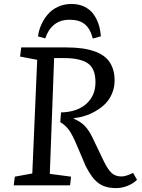

<svg xmlns="http://www.w3.org/2000/svg" viewBox="-20 -941 721 975"><path d="M342.8 -920.9Q379.4 -920.9 407.7 -907.5Q436 -894 453.4 -870.8Q470.7 -847.7 480.2 -819.1Q489.7 -790.5 492.2 -756.8L451.2 -745.1Q439 -794.4 410.9 -817.6Q382.8 -840.8 334 -840.8Q286.1 -840.8 255.1 -815.7Q224.1 -790.5 210 -746.1L172.9 -755.9Q176.8 -786.6 189.5 -815.2Q202.1 -843.8 222.7 -867.9Q243.2 -892.1 274.4 -906.5Q305.7 -920.9 342.8 -920.9ZM290 -370.1Q372.1 -372.1 418.5 -413.8Q464.8 -455.6 464.8 -522.9Q464.8 -593.3 425.8 -619.6Q386.7 -646 306.2 -646H254.9L232.9 -58.1L340.8 -43.9L335.9 0H49.8L55.2 -43.9L144 -60.1L168.9 -637.2L82 -653.8L87.9 -700.2H314.9Q361.3 -700.2 398.2 -695.1Q435.1 -689.9 466.3 -678Q497.6 -666 518.3 -647Q539.1 -627.9 550.5 -599.1Q562 -570.3 562 -532.2Q562 -496.6 548.8 -465.8Q535.6 -435.1 514.4 -413.8Q493.2 -392.6 465.3 -376.7Q437.5 -360.8 409.9 -352.3Q382.3 -343.8 355 -340.8V-337.9Q389.6 -323.2 410.4 -301.8Q431.2 -280.3 449.2 -243.2L506.8 -123Q528.3 -79.1 547.4 -62Q566.4 -44.9 597.2 -44.9Q618.7 -44.9 655.8 -63L675.8 -27.8Q655.8 -8.3 627.2 2.9Q598.6 14.2 569.8 14.2Q513.7 14.2 479.7 -11.2Q445.8 -36.6 415 -98.1L373 -196.8Q348.6 -255.4 330.6 -280.3Q312.5 -305.2 286.1 -320.8Z"/></svg>

Font: Literata Book
Style: Italic
Weight: 400
Italic angle: -3°
Designer: Latin by Veronika Burian and Jose Scaglione. Greek by Irene Vlachou. Cyrillic by Vera Evstafieva
Foundry: TypeTogether
Version: Version 1.003;PS 001.003;hotconv 1.0.88;makeotf.lib2.5.64775